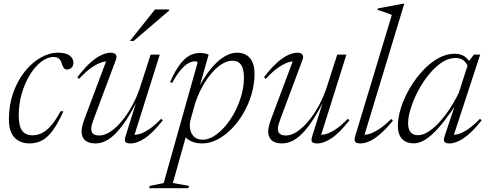

<svg xmlns="http://www.w3.org/2000/svg" viewBox="-20 -740 2552 1004"><path d="M260.5 -442Q227.5 -442 195 -416.8Q162.5 -391.5 136 -348.2Q109.5 -305 93.8 -250.5Q78 -196 78 -137.5Q78 -80 96 -56.2Q114 -32.5 150 -32.5Q174.5 -32.5 198 -43.5Q221.5 -54.5 245.8 -81.8Q270 -109 297 -158.5L311.5 -158Q282 -92.5 254.5 -55.8Q227 -19 197.8 -4.5Q168.5 10 134.5 10Q85 10 55.8 -20.8Q26.5 -51.5 26.5 -116Q26.5 -191 49 -254.5Q71.5 -318 109 -365.2Q146.5 -412.5 192.2 -438.5Q238 -464.5 284 -464.5Q325 -464.5 344.5 -449.2Q364 -434 364 -412Q364 -396.5 354.5 -386.5Q345 -376.5 329.5 -376.5Q319.5 -376.5 313.2 -385.2Q307 -394 302.5 -409Q298 -424.5 288.2 -433.2Q278.5 -442 260.5 -442Z M637 -29 696.5 -219.5 703 -223.5Q670.5 -159.5 641.5 -115Q612.5 -70.5 585.5 -43Q558.5 -15.5 532.2 -2.8Q506 10 478.5 10Q442 10 424.2 -6.8Q406.5 -23.5 406.5 -51.5Q406.5 -65 410.5 -81.8Q414.5 -98.5 423.5 -122.5L540.5 -434.5L553 -418.5Q537.5 -421.5 514 -414.8Q490.5 -408 460.2 -387.5Q430 -367 393.5 -327.5L384.5 -336Q422.5 -386 454.5 -414Q486.5 -442 512.8 -453.2Q539 -464.5 559.5 -464.5Q577.5 -464.5 585.2 -454.8Q593 -445 585.5 -426L470.5 -118.5Q463.5 -100 460.2 -87.8Q457 -75.5 457 -66.5Q457 -48 468 -39.8Q479 -31.5 499 -31.5Q528 -31.5 558.8 -52.5Q589.5 -73.5 618.8 -109Q648 -144.5 672.2 -189.5Q696.5 -234.5 712 -282L767.5 -454.5H815.5L679 -21L670 -36Q686 -33 708 -38.8Q730 -44.5 758.8 -63.5Q787.5 -82.5 823 -119L831 -110.5Q777 -42.5 736.2 -16.2Q695.5 10 664 10Q641 10 635.5 1.8Q630 -6.5 637 -29ZM659.5 -526 790.5 -690.5H864.5L864 -684.5L679 -526Z M978 -119.5Q974.5 -108 973.5 -98.8Q972.5 -89.5 972.5 -82.5Q972.5 -52.5 989.5 -31Q1006.5 -9.5 1041 -9.5Q1068.5 -9.5 1098.5 -28Q1128.5 -46.5 1156.5 -78.8Q1184.5 -111 1206.8 -152.8Q1229 -194.5 1242.2 -241Q1255.5 -287.5 1255.5 -334.5Q1255.5 -380 1240.5 -401.2Q1225.5 -422.5 1195 -422.5Q1172 -422.5 1148.8 -410Q1125.5 -397.5 1103.5 -375.8Q1081.5 -354 1062 -325.8Q1042.5 -297.5 1027 -265.5Q1011.5 -233.5 1001 -201.5ZM932.5 -52 958.5 -49 884 217 968.5 232 964.5 244H759.5L763.5 232L836 217L1012.5 -410Q1013 -415.5 1009.8 -417.5Q1006.5 -419.5 1000 -419.5Q984 -419.5 965.2 -409.5Q946.5 -399.5 925.2 -374.5Q904 -349.5 880 -306L869.5 -311Q896 -371 921.5 -404Q947 -437 972.5 -450Q998 -463 1024.5 -463Q1038 -463 1049.8 -460.8Q1061.5 -458.5 1071 -454.5L1014 -253L1008 -260.5Q1044.5 -334 1081.2 -378.8Q1118 -423.5 1153 -444Q1188 -464.5 1217.5 -464.5Q1264 -464.5 1287.5 -435.5Q1311 -406.5 1311 -354.5Q1311 -301 1295.8 -248.5Q1280.5 -196 1253.5 -149.2Q1226.5 -102.5 1191.5 -66.8Q1156.5 -31 1116.8 -10.5Q1077 10 1037 10Q996.5 10 968.8 -7.2Q941 -24.5 932.5 -52Z M1613 -29 1672.5 -219.5 1679 -223.5Q1646.5 -159.5 1617.5 -115Q1588.5 -70.5 1561.5 -43Q1534.5 -15.5 1508.2 -2.8Q1482 10 1454.5 10Q1418 10 1400.2 -6.8Q1382.5 -23.5 1382.5 -51.5Q1382.5 -65 1386.5 -81.8Q1390.5 -98.5 1399.5 -122.5L1516.5 -434.5L1529 -418.5Q1513.5 -421.5 1490 -414.8Q1466.5 -408 1436.2 -387.5Q1406 -367 1369.5 -327.5L1360.5 -336Q1398.5 -386 1430.5 -414Q1462.5 -442 1488.8 -453.2Q1515 -464.5 1535.5 -464.5Q1553.5 -464.5 1561.2 -454.8Q1569 -445 1561.5 -426L1446.5 -118.5Q1439.5 -100 1436.2 -87.8Q1433 -75.5 1433 -66.5Q1433 -48 1444 -39.8Q1455 -31.5 1475 -31.5Q1504 -31.5 1534.8 -52.5Q1565.5 -73.5 1594.8 -109Q1624 -144.5 1648.2 -189.5Q1672.5 -234.5 1688 -282L1743.5 -454.5H1791.5L1655 -21L1646 -36Q1662 -33 1684 -38.8Q1706 -44.5 1734.8 -63.5Q1763.5 -82.5 1799 -119L1807 -110.5Q1753 -42.5 1712.2 -16.2Q1671.5 10 1640 10Q1617 10 1611.5 1.8Q1606 -6.5 1613 -29Z M2029 -662Q2020 -666 2007.8 -670.5Q1995.5 -675 1981.8 -679.5Q1968 -684 1953.5 -688.5L1956 -696L2086 -720.5H2094L1882 -21.5L1870.5 -36Q1885.5 -33 1907.8 -38.8Q1930 -44.5 1959.8 -63.2Q1989.5 -82 2026 -118L2034.5 -109Q1997.5 -64 1967 -38Q1936.5 -12 1911.2 -1Q1886 10 1865.5 10Q1843.5 10 1837.2 1.2Q1831 -7.5 1837.5 -28.5Z M2306 -30.5 2363.5 -203H2371Q2334 -147 2302.2 -106.5Q2270.5 -66 2242.8 -40.2Q2215 -14.5 2190.8 -2.5Q2166.5 9.5 2145 9.5Q2117 9.5 2098.2 -1Q2079.5 -11.5 2070 -32Q2060.5 -52.5 2060.5 -81.5Q2060.5 -126 2077 -177.5Q2093.5 -229 2122.8 -278.8Q2152 -328.5 2189.8 -369.5Q2227.5 -410.5 2270.5 -434.8Q2313.5 -459 2357 -459Q2389.5 -459 2409.8 -444.5Q2430 -430 2444.5 -403L2429.5 -386.5Q2420 -411.5 2403.8 -424.2Q2387.5 -437 2362.5 -437Q2325.5 -437 2289.5 -412.8Q2253.5 -388.5 2221.8 -349.2Q2190 -310 2166 -264Q2142 -218 2128 -173.5Q2114 -129 2114 -95Q2114 -64.5 2127 -48.8Q2140 -33 2166.5 -33Q2188 -33 2214.2 -48Q2240.5 -63 2268.8 -91.8Q2297 -120.5 2325.5 -161.8Q2354 -203 2379.5 -255.5L2432.5 -421L2458 -454.5H2491L2348.5 -20L2337.5 -36Q2353.5 -33 2375.5 -38.8Q2397.5 -44.5 2426 -63.5Q2454.5 -82.5 2490 -119L2498.5 -110.5Q2444 -43 2403.5 -16.5Q2363 10 2331.5 10Q2309.5 10 2303.8 1Q2298 -8 2306 -30.5Z"/></svg>

Font: Newsreader 36pt Light
Style: Italic
Weight: 300
Italic angle: -17°
Designer: Hugues Gentile
Foundry: Production Type
Version: Version 1.003